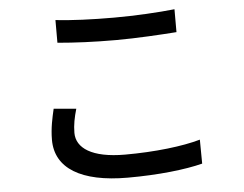

<svg xmlns="http://www.w3.org/2000/svg" viewBox="-52 -777 1104 869"><g transform="rotate(-5 500.0 -342.5)"><path d="M230 -608C309 -601 394 -597 496 -597C588 -597 703 -604 771 -609V-713C697 -705 591 -699 495 -699C394 -699 302 -703 230 -711V-608ZM187 -312C178 -273 167 -226 167 -172C167 -43 282 28 494 28C635 28 757 14 835 -6L834 -115C754 -92 627 -77 491 -77C340 -77 271 -126 271 -195C271 -231 278 -265 289 -303L187 -312Z"/></g></svg>

Font: Source Han Sans KR Medium
Style: Regular
Weight: 500
Designer: Ryoko NISHIZUKA (kana & ideographs); Paul D. Hunt (Latin, Greek & Cyrillic); Wenlong ZHANG (bopomofo); Sandoll Communica
Foundry: Adobe Systems Incorporated
Version: Version 1.001;PS 1.001;hotconv 1.0.78;makeotf.lib2.5.61930